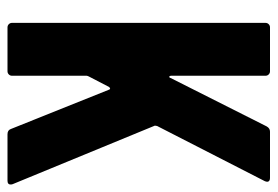

<svg xmlns="http://www.w3.org/2000/svg" viewBox="-134 -606 740 512"><g transform="rotate(90 236.0 -350.0)"><path d="M170 0H53Q48 0 44.5 -3.5Q41 -7 41 -12V-688Q41 -693 44.5 -696.5Q48 -700 53 -700H170Q175 -700 178.5 -696.5Q182 -693 182 -688V-436Q182 -432 184.5 -431.5Q187 -431 188 -435L317 -691Q322 -700 331 -700H454Q461 -700 463.5 -696.5Q466 -693 463 -686L316 -399Q315 -395 315 -393L471 -14Q472 -12 472 -8Q472 0 462 0H338Q327 0 324 -9L219 -271Q218 -274 216 -273.5Q214 -273 212 -271L184 -217Q182 -213 182 -211V-12Q182 -7 178.5 -3.5Q175 0 170 0Z"/></g></svg>

Font: Barlow Condensed
Style: Bold
Weight: 700
Width: 3
Designer: Jeremy Tribby
Foundry: Tribby Type
Version: Version 1.500